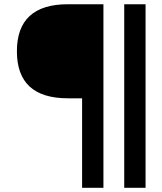

<svg xmlns="http://www.w3.org/2000/svg" viewBox="-20 -690 770 910"><path d="M470.2 -669.9V200.2H369.1V-224.1H301.8Q60.1 -224.1 60.1 -446.8Q60.1 -669.9 301.8 -669.9ZM568.8 200.2H669.9V-669.9H568.8Z"/></svg>

Font: LT Wave
Style: Regular
Weight: 400
Designer: Daniel Lyons
Version: Version 2.5 (Glyphs App)